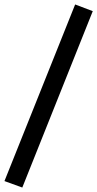

<svg xmlns="http://www.w3.org/2000/svg" viewBox="-42 -775 436 861"><path d="M58 66 -22 37 295 -755 374 -725Z"/></svg>

Font: Nunito Sans 10pt Expanded Medium
Style: Regular
Weight: 500
Width: 7
Designer: Vernon Adams
Foundry: Vernon Adams
Version: Version 3.101;gftools[0.9.27]